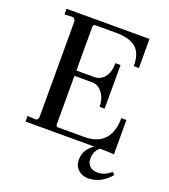

<svg xmlns="http://www.w3.org/2000/svg" viewBox="-138 -697 839 955"><g transform="rotate(20 281.5 -219.5)"><path d="M519 3Q496 0 431 0H50V-30L90 -27Q108 -27 108 -49V-548Q108 -557 102.5 -563.5Q97 -570 88 -569L50 -567V-597H472Q487 -597 489 -598V-443H462Q462 -510 428.5 -539.5Q395 -569 320 -569H213Q201 -569 201 -555V-325H295Q329 -325 350 -352Q371 -379 371 -426H398V-195H371Q371 -239 348.5 -268Q326 -297 295 -297H201V-41Q201 -28 213 -28H353Q421 -28 456.5 -67Q492 -106 492 -179H519ZM438 159Q407 159 385.5 139.5Q364 120 364 87Q364 21 439 -14H467Q416 10 416 62Q416 87 431 101.5Q446 116 474 116Q509 116 544 87L556 99Q505 159 438 159Z"/></g></svg>

Font: UnnaRegular
Style: Regular
Weight: 400
Designer: Jorge de Buen Unna
Foundry: Omnibus-Type
Version: Version 2.008;hotconv 1.0.109;makeotfexe 2.5.65596